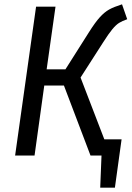

<svg xmlns="http://www.w3.org/2000/svg" viewBox="-20 -720 609 889"><path d="M463 -75H543L512 149H444L450 0H399L276 -324H185L140 0H50L147 -689H237L196 -399H283L392 -571Q421 -617 442.5 -640.5Q464 -664 485.5 -676Q507 -688 545 -700L569 -631Q546 -623 531.5 -614Q517 -605 500 -584.5Q483 -564 457 -523L353 -361Z"/></svg>

Font: Fira Sans Condensed
Style: Italic
Weight: 400
Width: 3
Italic angle: -8°
Designer: bBox Type GmbH & Carrois Corporate GbR & Edenspiekermann AG
Foundry: bBox Type GmbH & Carrois Corporate GbR & Edenspiekermann AG
Version: Version 4.301